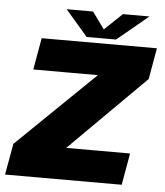

<svg xmlns="http://www.w3.org/2000/svg" viewBox="-70 -772 702 819"><g transform="rotate(5 281.0 -363.0)"><path d="M-18 0H481.5L505.5 -136H220L218.5 -122.5L557 -459.5L580.5 -593H87L63 -457H350.5L352 -469L6 -133.5ZM277.5 -615H403.5L537 -725.5H423.5L347.5 -653.5L295.5 -725.5H182.5Z"/></g></svg>

Font: Anybody UltraCondensed Thin ExtraBold
Style: Italic
Weight: 800
Italic angle: -10°
Version: Version 1.111